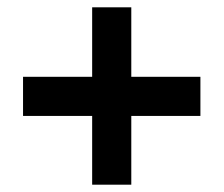

<svg xmlns="http://www.w3.org/2000/svg" viewBox="-20 -616 612 525"><path d="M232 -111V-299H43V-406H232V-596H339V-406H528V-299H339V-111Z"/></svg>

Font: Noto Sans Adlam New
Style: Bold
Weight: 400
Designer: Mark Jamra, Neil Patel
Foundry: JamraPatel LLC
Version: Version 3.001